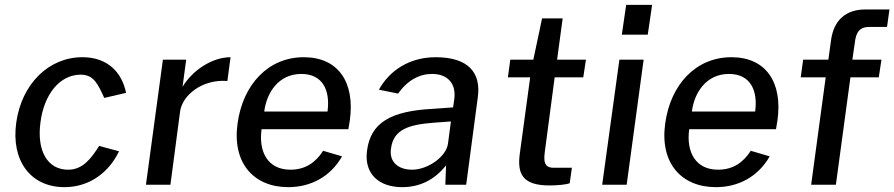

<svg xmlns="http://www.w3.org/2000/svg" viewBox="-20 -762 3689 792"><path d="M320 -526C180 -526 69 -415 47 -256C25 -98 107 10 246 10C352 10 431 -54 471 -138L389 -160C354 -105 320 -62 261 -62C175 -62 131 -141 147 -258C162 -374 227 -454 313 -454C367 -454 384 -415 410 -358L500 -379C484 -459 428 -526 320 -526Z M582 0H683L723 -303C732 -367 811 -436 918 -428L931 -526C855 -526 774 -472 733 -404L748 -516H652Z M1059 -229H1417L1423 -265C1445 -422 1376 -526 1233 -526C1087 -526 982 -414 960 -253C937 -89 1027 10 1169 10C1262 10 1343 -33 1391 -117L1313 -140C1282 -92 1240 -62 1178 -62C1085 -62 1046 -135 1059 -229ZM1070 -302C1080 -381 1130 -457 1223 -457C1310 -457 1343 -391 1331 -302Z M1639 10C1710 10 1772 -19 1820 -80L1817 0H1903L1951 -361C1965 -462 1912 -526 1777 -526C1670 -526 1587 -472 1543 -392L1622 -376C1662 -432 1711 -457 1762 -457C1827 -457 1862 -417 1854 -354L1849 -319L1765 -313C1590 -304 1509 -255 1494 -141C1481 -46 1542 10 1639 10ZM1680 -62C1622 -62 1584 -95 1593 -150C1603 -227 1664 -248 1771 -256L1840 -261L1828 -170C1821 -115 1744 -62 1680 -62Z M2386 -443 2397 -516H2278L2301 -686H2216L2180 -516H2085L2075 -443H2167L2124 -127C2113 -43 2137 3 2247 3C2281 3 2317 -1 2330 -6L2339 -70H2264C2236 -70 2220 -81 2227 -133L2268 -443Z M2670 -742H2563L2545 -619H2652ZM2635 -516H2535L2464 0H2565Z M2823 -229H3181L3187 -265C3209 -422 3140 -526 2997 -526C2851 -526 2746 -414 2724 -253C2701 -89 2791 10 2933 10C3026 10 3107 -33 3155 -117L3077 -140C3046 -92 3004 -62 2942 -62C2849 -62 2810 -135 2823 -229ZM2834 -302C2844 -381 2894 -457 2987 -457C3074 -457 3107 -391 3095 -302Z M3616 -516H3496L3506 -585C3511 -630 3526 -651 3567 -651H3639L3649 -723H3550C3467 -723 3419 -677 3408 -596L3397 -516H3293L3283 -443H3386L3326 0H3428L3488 -443H3605Z"/></svg>

Font: United Sans Medium
Style: Italic
Weight: 500
Italic angle: -8°
Designer: Pablo Impallari, Rodrigo Fuenzalida (Modified by Dan O. Williams)
Version: Version 1.000;PS 001.000;hotconv 1.0.88;makeotf.lib2.5.64775